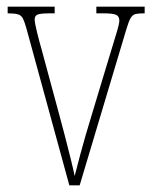

<svg xmlns="http://www.w3.org/2000/svg" viewBox="-20 -556 458 576"><path d="M60 -468Q54 -490 49 -500Q44 -510 34 -513Q24 -516 3 -516V-536H144V-516H130Q103 -516 93.5 -512.5Q84 -509 84 -498Q84 -488 91 -459.5Q98 -431 105 -407L158 -211Q166 -182 175 -147Q184 -112 192 -80Q200 -48 204 -28Q209 -48 221.5 -95Q234 -142 256 -214L301 -363Q318 -420 328 -452Q338 -484 338 -494Q338 -507 328.5 -511.5Q319 -516 289 -516H269V-536H414V-516H412Q396 -516 387 -514Q378 -512 372 -502Q366 -492 359 -468L219 0H188Z"/></svg>

Font: Noto Serif Tamil ExtraCondensed Thin
Style: Regular
Weight: 100
Width: 2
Designer: Indian Type Foundry, Tom Grace, and the Monotype Design Team
Foundry: Monotype Imaging Inc.
Version: Version 2.004; ttfautohint (v1.8.4.7-5d5b)